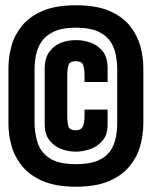

<svg xmlns="http://www.w3.org/2000/svg" viewBox="-20 -700 578 728"><path d="M268 8Q193.5 8 144 -12.8Q94.5 -33.5 65.5 -68.2Q36.5 -103 24.2 -145.2Q12 -187.5 12 -231V-442.5Q12 -483.5 23.5 -525.5Q35 -567.5 63.5 -602.5Q92 -637.5 141.8 -658.8Q191.5 -680 268 -680Q344.5 -680 394.2 -658.8Q444 -637.5 472.2 -602.2Q500.5 -567 512 -525.2Q523.5 -483.5 523.5 -442.5V-231Q523.5 -187.5 511.2 -145.2Q499 -103 470 -68.2Q441 -33.5 391.8 -12.8Q342.5 8 268 8ZM268 -77.5Q320 -77.5 351.5 -91.2Q383 -105 398.5 -128Q414 -151 419.2 -178.8Q424.5 -206.5 424.5 -234V-435Q424.5 -463.5 419.2 -491.8Q414 -520 398 -543.5Q382 -567 350.8 -581Q319.5 -595 268 -595Q216.5 -595 185.5 -580.8Q154.5 -566.5 138.2 -543Q122 -519.5 116.5 -491.5Q111 -463.5 111 -436V-237Q111 -196.5 122.2 -160Q133.5 -123.5 167.2 -100.5Q201 -77.5 268 -77.5ZM267.5 -125Q238 -125 211 -135.5Q184 -146 166.8 -169Q149.5 -192 149.5 -228.5V-438.5Q149.5 -479.5 167 -503.5Q184.5 -527.5 211.5 -537.8Q238.5 -548 267.5 -548Q296 -548 323.8 -538.2Q351.5 -528.5 369.8 -505.2Q388 -482 388 -442V-389H300.5V-415Q300.5 -441 294.8 -454.5Q289 -468 267.5 -468Q244.5 -468 239.8 -453.5Q235 -439 235 -413V-262.5Q235 -237 239.2 -221.5Q243.5 -206 267 -206Q287.5 -206 294 -220.5Q300.5 -235 300.5 -260.5V-284.5H388V-227Q388 -190 369.5 -167.5Q351 -145 323.2 -135Q295.5 -125 267.5 -125Z"/></svg>

Font: Anybody Condensed ExtraBold
Style: Regular
Weight: 800
Width: 3
Designer: Tyler Finck
Foundry: Etcetera Type Company
Version: Version 1.010; ttfautohint (v1.8.3) -l 8 -r 50 -G 200 -x 14 